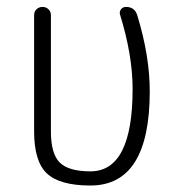

<svg xmlns="http://www.w3.org/2000/svg" viewBox="-20 -540 540 569"><path d="M248 9.8Q157.2 9.8 119.1 -25.9Q81.1 -61.5 81.1 -150.4V-495.1Q81.1 -505.9 88.4 -512.7Q95.7 -519.5 106 -519.5Q116.2 -519.5 123.5 -512.7Q130.9 -505.9 130.9 -495.1V-150.4Q130.9 -84 157.2 -58.1Q183.6 -32.2 248 -32.2Q373 -32.2 373 -276.4Q373 -376 335.9 -496.1Q333 -504.9 338.4 -512.2Q343.8 -519.5 353.5 -519.5Q378.9 -519.5 386.7 -495.1Q423.8 -374 423.8 -269.5Q423.8 9.8 248 9.8Z"/></svg>

Font: Rounded-L Mgen+ 1mn light
Style: Regular
Weight: 200
Designer: [Source Han Sans]
Ryoko NISHIZUKA  (kana & ideographs); Paul D. Hunt (Latin, Greek & Cyrillic); Wenlong ZHANG  (bopomofo
Version: Version 1.059.20150602